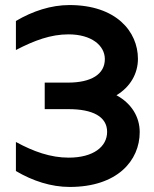

<svg xmlns="http://www.w3.org/2000/svg" viewBox="-20 -730 609 760"><path d="M256 10C444 10 533 -94 533 -207C533 -268 500 -321 441 -353C496 -386 526 -439 526 -497C526 -605 440 -710 255 -710C182 -710 109 -686 43 -647V-532C116 -570 181 -594 251 -594C342 -594 395 -550 395 -496C395 -436 341 -403 249 -403H157V-298H251C346 -298 404 -269 404 -208C404 -149 349 -106 252 -106C180 -106 113 -130 43 -168V-53C109 -14 182 10 256 10Z"/></svg>

Font: Chess Sans SemiBold
Style: Regular
Weight: 600
Designer: Wolf Bōese
Foundry: Wolf Bōese
Version: Version 7.223;Glyphs 3.3 (3306)